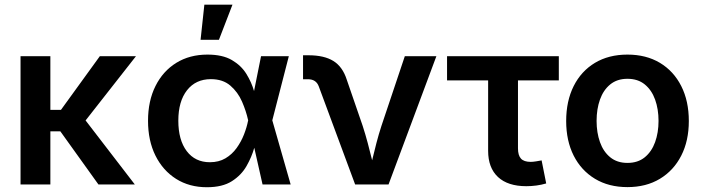

<svg xmlns="http://www.w3.org/2000/svg" viewBox="-20 -785 2995 817"><path d="M194.3 -545.9V-317.4H239.3L404.8 -545.9H558.6L344.2 -272.5L553.7 0H398.9L236.8 -226.1H194.3V0H67.4V-545.9Z M860.4 11.7Q785.6 11.7 729.2 -23.9Q672.9 -59.6 641.4 -123Q609.9 -186.5 609.9 -271Q609.9 -355.5 641.6 -418.9Q673.3 -482.4 730.2 -517.6Q787.1 -552.7 862.8 -552.7Q926.8 -552.7 966.6 -529.5Q1006.3 -506.3 1028.3 -470.7Q1050.3 -435.1 1061 -397.5L1090.8 -545.9H1209L1138.7 -272.9L1216.8 0H1097.2L1062 -156.2Q1051.3 -117.7 1029.3 -78.9Q1007.3 -40 967 -14.2Q926.8 11.7 860.4 11.7ZM1036.1 -272.9 1035.6 -274.4Q1027.3 -312.5 1009.8 -352.8Q992.2 -393.1 960.2 -420.7Q928.2 -448.2 877.4 -448.2Q813 -448.2 775.9 -401.1Q738.8 -354 738.8 -271.5Q738.8 -189 774.7 -141.8Q810.5 -94.7 873 -94.7Q911.1 -94.7 939.2 -111.3Q967.3 -127.9 986.8 -155Q1006.3 -182.1 1018.3 -212.9Q1030.3 -243.7 1035.6 -271.5ZM833.5 -615.7 849.6 -765.1H969.2L911.6 -615.7Z M1491.2 0 1336.4 -417.5Q1325.2 -447.8 1290.5 -447.8H1269.5V-549.8H1293Q1359.4 -549.8 1398.7 -525.4Q1438 -501 1455.6 -445.8L1523.4 -249Q1535.2 -212.4 1544.9 -176Q1554.7 -139.6 1563.5 -103Q1572.3 -140.1 1581.8 -176.5Q1591.3 -212.9 1603 -249L1702.6 -545.9H1836.9L1633.3 0Z M2219.7 7.3Q2141.1 7.3 2099.1 -31.7Q2057.1 -70.8 2057.1 -143.1V-442.9H1882.3V-545.9H2357.9V-442.9H2184.1V-153.8Q2184.1 -124 2196.8 -110.1Q2209.5 -96.2 2238.3 -96.2Q2247.1 -96.2 2261.2 -98.4Q2275.4 -100.6 2284.7 -102.5L2304.2 -4.4Q2284.2 1.5 2262.5 4.4Q2240.7 7.3 2219.7 7.3Z M2649.9 11.2Q2570.3 11.2 2511.7 -24.2Q2453.1 -59.6 2421.1 -122.8Q2389.2 -186 2389.2 -270Q2389.2 -355 2421.1 -418.7Q2453.1 -482.4 2511.7 -517.6Q2570.3 -552.7 2649.9 -552.7Q2729.5 -552.7 2788.1 -517.6Q2846.7 -482.4 2878.9 -418.7Q2911.1 -355 2911.1 -270Q2911.1 -186 2878.9 -122.8Q2846.7 -59.6 2788.1 -24.2Q2729.5 11.2 2649.9 11.2ZM2649.9 -91.8Q2694.3 -91.8 2723.6 -115.7Q2752.9 -139.6 2767.6 -180.2Q2782.2 -220.7 2782.2 -270.5Q2782.2 -320.8 2767.6 -361.3Q2752.9 -401.9 2723.6 -425.8Q2694.3 -449.7 2649.9 -449.7Q2606 -449.7 2576.7 -425.8Q2547.4 -401.9 2533 -361.3Q2518.6 -320.8 2518.6 -270.5Q2518.6 -220.7 2533 -180.2Q2547.4 -139.6 2576.7 -115.7Q2606 -91.8 2649.9 -91.8Z"/></svg>

Font: Inter-SemiBold
Style: Regular
Weight: 600
Designer: Rasmus Andersson
Foundry: rsms
Version: Version 4.000;git-a52131595